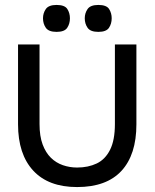

<svg xmlns="http://www.w3.org/2000/svg" viewBox="-20 -743 626 777"><path d="M292 14Q176 14 114.5 -52.5Q53 -119 53 -240V-563H140V-241Q140 -192 152.5 -158.5Q165 -125 186 -104.5Q207 -84 234.5 -74.5Q262 -65 292 -65Q337 -65 371.5 -81.5Q406 -98 425.5 -137Q445 -176 445 -241V-563H532V-240Q532 -117 471.5 -51.5Q411 14 292 14ZM209 -614Q177 -614 165.5 -630.5Q154 -647 154 -669Q154 -690 165.5 -706.5Q177 -723 209 -723Q242 -723 252.5 -706.5Q263 -690 263 -669Q263 -647 252 -630.5Q241 -614 209 -614ZM378 -614Q346 -614 334.5 -630.5Q323 -647 323 -669Q323 -690 334.5 -706.5Q346 -723 378 -723Q411 -723 421.5 -706.5Q432 -690 432 -669Q432 -647 421 -630.5Q410 -614 378 -614Z"/></svg>

Font: Darker Grotesque Light SemiBold
Style: Regular
Weight: 600
Version: Version 1.000;gftools[0.9.28]